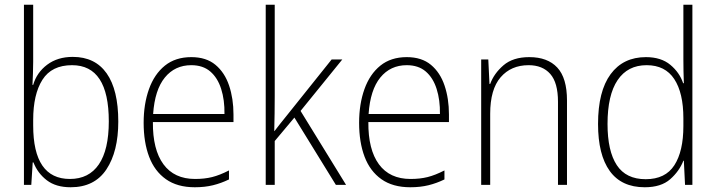

<svg xmlns="http://www.w3.org/2000/svg" viewBox="-20 -846 3022 810"><path d="M120 -586Q120 -563 119 -535.5Q118 -508 117 -488H120Q135 -540 179 -573Q223 -606 287 -606Q381 -606 430 -536.5Q479 -467 479 -333Q479 -207 429 -131.5Q379 -56 278 -56Q216 -56 177.5 -85.5Q139 -115 121 -161H118L112 -66H81V-826H120ZM284 -571Q198 -571 159 -509.5Q120 -448 120 -340V-317Q120 -91 275 -91Q355 -91 397 -152.5Q439 -214 439 -334Q439 -571 284 -571Z M787 -605Q850 -605 889 -572.5Q928 -540 946.5 -485Q965 -430 965 -363V-331H625Q624 -215 669.5 -153Q715 -91 803 -91Q843 -91 875 -99Q907 -107 946 -127V-89Q913 -73 878.5 -64.5Q844 -56 802 -56Q728 -56 680 -90Q632 -124 609 -185Q586 -246 586 -328Q586 -407 608.5 -470Q631 -533 675.5 -569Q720 -605 787 -605ZM787 -571Q718 -571 675.5 -519Q633 -467 626 -365H927Q928 -424 913 -471Q898 -518 867 -544.5Q836 -571 787 -571Z M1139 -441Q1139 -368 1137 -293H1138Q1151 -310 1162.5 -324.5Q1174 -339 1187 -355L1379 -595H1424L1248 -378L1440 -66H1397L1222 -350L1139 -251V-66H1101V-826H1139Z M1696 -605Q1759 -605 1798 -572.5Q1837 -540 1855.5 -485Q1874 -430 1874 -363V-331H1534Q1533 -215 1578.5 -153Q1624 -91 1712 -91Q1752 -91 1784 -99Q1816 -107 1855 -127V-89Q1822 -73 1787.5 -64.5Q1753 -56 1711 -56Q1637 -56 1589 -90Q1541 -124 1518 -185Q1495 -246 1495 -328Q1495 -407 1517.5 -470Q1540 -533 1584.5 -569Q1629 -605 1696 -605ZM1696 -571Q1627 -571 1584.5 -519Q1542 -467 1535 -365H1836Q1837 -424 1822 -471Q1807 -518 1776 -544.5Q1745 -571 1696 -571Z M2213 -605Q2290 -605 2331 -561Q2372 -517 2372 -422V-66H2334V-417Q2334 -497 2301.5 -534Q2269 -571 2210 -571Q2136 -571 2092 -520Q2048 -469 2048 -366V-66H2010V-595H2040L2045 -492H2048Q2064 -536 2104 -570.5Q2144 -605 2213 -605Z M2700 -56Q2602 -56 2552.5 -124.5Q2503 -193 2503 -323Q2503 -461 2556 -533Q2609 -605 2705 -605Q2769 -605 2808 -572.5Q2847 -540 2862 -495H2865Q2863 -547 2863 -596V-826H2901V-66H2870L2865 -168H2863Q2846 -124 2807.5 -90Q2769 -56 2700 -56ZM2704 -90Q2787 -90 2825 -149Q2863 -208 2863 -314V-347Q2863 -454 2824.5 -512.5Q2786 -571 2708 -571Q2628 -571 2585.5 -508Q2543 -445 2543 -323Q2543 -209 2582 -149.5Q2621 -90 2704 -90Z"/></svg>

Font: Noto Sans Malayalam UI SemiCondensed ExtraLight
Style: Regular
Weight: 200
Width: 4
Designer: Jelle Bosma - Monotype Design Team
Foundry: Monotype Imaging Inc.
Version: Version 2.104; ttfautohint (v1.8.4.7-5d5b)